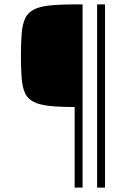

<svg xmlns="http://www.w3.org/2000/svg" viewBox="-20 -708 597 872"><path d="M319 144V-222Q249 -222 204 -227Q159 -232 132.5 -245.5Q106 -259 94 -284.5Q82 -310 78.5 -351.5Q75 -393 75 -454Q75 -515 78.5 -556.5Q82 -598 94 -624Q106 -650 132.5 -664Q159 -678 204 -683Q249 -688 319 -688H355V144ZM421 144V-688H457V144Z"/></svg>

Font: Saira Thin
Style: Regular
Weight: 100
Designer: Hector Gatti with collaboration of the Omnibus-Type team
Foundry: Omnibus-Type
Version: Version 1.101